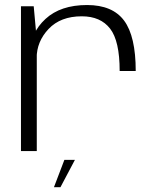

<svg xmlns="http://www.w3.org/2000/svg" viewBox="-20 -616 646 783"><path d="M468 -326.5H533.5Q533.5 -468 486.2 -531.8Q439 -595.5 335 -595.5Q227 -595.5 165.5 -538.8Q104 -482 104 -403.5L129.5 -379Q129.5 -446.5 178.2 -498Q227 -549.5 313.5 -549.5Q390 -549.5 429 -499.2Q468 -449 468 -326.5ZM65.5 0H130V-453.5L117.5 -590.5H65.5ZM200 147.5H226.5L285.5 36H242.5Z"/></svg>

Font: Anybody SemiExpanded Light
Style: Regular
Weight: 300
Width: 6
Version: Version 1.113;gftools[0.9.25]